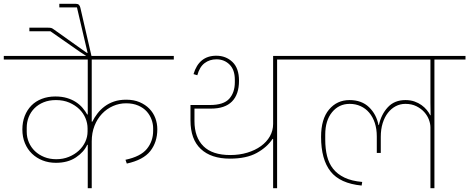

<svg xmlns="http://www.w3.org/2000/svg" viewBox="-40 -993 2476 1013"><path d="M423 -229H420Q403 -191 360.5 -162.5Q318 -134 255 -134Q217 -134 185 -146.5Q153 -159 129 -182Q105 -205 91.5 -237.5Q78 -270 78 -310Q78 -349 90.5 -381Q103 -413 125.5 -436Q148 -459 180.5 -471.5Q213 -484 252 -484Q286 -484 313 -476Q340 -468 360.5 -454.5Q381 -441 395.5 -424Q410 -407 420 -389H423V-679H-20V-698H877V-679H444V-351H447Q458 -373 474 -394Q490 -415 512 -431.5Q534 -448 562 -457.5Q590 -467 626 -467Q666 -467 696.5 -454Q727 -441 748 -419.5Q769 -398 779.5 -370Q790 -342 790 -311Q790 -243 753 -196Q716 -149 629 -130L622 -150Q702 -167 735 -207.5Q768 -248 768 -303V-317Q768 -339 759.5 -362.5Q751 -386 734 -405Q717 -424 689.5 -436Q662 -448 625 -448Q589 -448 556 -433.5Q523 -419 498 -392.5Q473 -366 458.5 -329Q444 -292 444 -247V0H423ZM257 -153Q293 -153 323.5 -165.5Q354 -178 376 -198.5Q398 -219 410 -245Q422 -271 422 -299V-316Q422 -343 411 -369.5Q400 -396 378.5 -417Q357 -438 326 -451.5Q295 -465 255 -465Q219 -465 190.5 -453.5Q162 -442 142 -422Q122 -402 111.5 -375.5Q101 -349 101 -319V-298Q101 -268 112.5 -241.5Q124 -215 144.5 -195.5Q165 -176 193.5 -164.5Q222 -153 257 -153Z M381 -720 226 -828H115V-847H210Q224 -847 230 -845.5Q236 -844 245 -837L390 -734L420 -713L422 -715L406 -783L366 -954H273V-973H359Q371 -973 376.5 -967.5Q382 -962 384 -952L443 -696V-690H427Z M1401 -260H1398Q1369 -216 1314.5 -186Q1260 -156 1173 -156Q1074 -156 1019.5 -207Q965 -258 965 -358V-439H1068Q1140 -439 1169.5 -472Q1199 -505 1199 -559V-572Q1199 -625 1171 -652.5Q1143 -680 1102 -680Q1066 -680 1039.5 -660Q1013 -640 1001 -596L981 -602Q1010 -699 1101 -699Q1152 -699 1186.5 -666Q1221 -633 1221 -567Q1221 -495 1184 -457.5Q1147 -420 1073 -420H986V-354Q986 -269 1033 -222Q1080 -175 1175 -175Q1223 -175 1264.5 -187.5Q1306 -200 1336.5 -222Q1367 -244 1384 -274Q1401 -304 1401 -339V-698H1586V-679H1422V0H1401Z M2231 -321Q2231 -340 2223 -361.5Q2215 -383 2198.5 -401.5Q2182 -420 2157 -432.5Q2132 -445 2099 -445Q2071 -445 2047.5 -432.5Q2024 -420 2006.5 -397.5Q1989 -375 1979 -343Q1969 -311 1969 -271V-186H1948V-273Q1948 -313 1937.5 -344.5Q1927 -376 1908 -398.5Q1889 -421 1862.5 -433Q1836 -445 1805 -445Q1748 -445 1712 -401Q1676 -357 1676 -283V-256Q1676 -209 1685.5 -170Q1695 -131 1717.5 -102.5Q1740 -74 1777.5 -56Q1815 -38 1871 -33L1868 -14Q1754 -25 1704 -88.5Q1654 -152 1654 -271Q1654 -365 1696 -415Q1738 -465 1804 -465Q1868 -465 1907 -427.5Q1946 -390 1957 -333H1959Q1971 -389 2006 -427Q2041 -465 2099 -465Q2126 -465 2147 -457.5Q2168 -450 2184 -438.5Q2200 -427 2211.5 -413Q2223 -399 2230 -385H2232L2231 -450V-679H1546V-698H2416V-679H2252V0H2231Z"/></svg>

Font: IBM Plex Sans Devanagari Thin
Style: Regular
Weight: 100
Designer: Mike Abbink, Paul van der Laan, Pieter van Rosmalen, Erin McLaughlin
Foundry: Bold Monday
Version: Version 1.1